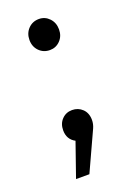

<svg xmlns="http://www.w3.org/2000/svg" viewBox="-106 -435 410 593"><g transform="rotate(-20 99.0 -139.0)"><path d="M39.1 0ZM147.9 -339.8Q147.9 -317.9 134 -303.5Q120.1 -289.1 100.1 -289.1Q79.1 -289.1 64.9 -303.5Q50.8 -317.9 50.8 -339.8Q50.8 -361.8 64.9 -376.5Q79.1 -391.1 100.1 -391.1Q120.1 -391.1 134 -376.5Q147.9 -361.8 147.9 -339.8ZM147.9 -42Q147.9 -28.8 142.1 -15.9Q136.2 -2.9 134.8 0L83 112.8H39.1L78.1 1Q53.2 -12.2 53.2 -42Q53.2 -64 66.7 -77.9Q80.1 -91.8 100.1 -91.8Q120.1 -91.8 134 -78.4Q147.9 -64.9 147.9 -42Z"/></g></svg>

Font: Argentum Sans Light
Style: Regular
Weight: 300
Designer: Julieta Ulanovsky (Modified by Cristiano Sobral)
Foundry: Julieta Ulanovsky
Version: Version 1.000; ttfautohint (v1.5.65-e2d9)